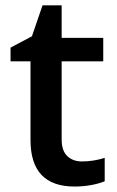

<svg xmlns="http://www.w3.org/2000/svg" viewBox="-20 -680 433 710"><path d="M283.2 -83Q325.2 -83 367.2 -96.2V-9.8Q348.1 -1.5 318.1 4.2Q288.1 9.8 255.9 9.8Q92.8 9.8 92.8 -162.1V-453.1H19V-503.9L98.1 -545.9L137.2 -660.2H208V-540H361.8V-453.1H208V-164.1Q208 -122.6 228.8 -102.8Q249.5 -83 283.2 -83Z"/></svg>

Font: f4_53748          
Style: Regular
Weight: 600
Foundry: Ascender Corporation
Version: Version 1.10